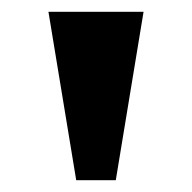

<svg xmlns="http://www.w3.org/2000/svg" viewBox="-20 -734 325 325"><path d="M109 -429 62 -714H223L176 -429Z"/></svg>

Font: Noto Serif ExtraCondensed Black
Style: Regular
Weight: 900
Width: 2
Designer: Monotype Design Team
Foundry: Monotype Imaging Inc.
Version: Version 2.015; ttfautohint (v1.8.4.7-5d5b)